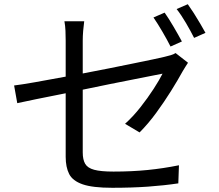

<svg xmlns="http://www.w3.org/2000/svg" viewBox="-20 -856 1040 912"><path d="M844 -659 790 -635Q775 -665 752 -704.5Q729 -744 709 -773L762 -796Q781 -769 804.5 -729Q828 -689 844 -659ZM373 -663V-507Q437 -519 499 -531.5Q561 -544 615 -555Q669 -566 707 -574Q745 -582 761 -586Q778 -590 791.5 -594Q805 -598 814 -604L873 -558Q868 -550 860.5 -538.5Q853 -527 848 -518Q825 -476 792.5 -424Q760 -372 722 -320Q684 -268 643 -227L574 -268Q612 -302 647 -346.5Q682 -391 709.5 -433.5Q737 -476 752 -506Q746 -505 711 -498Q676 -491 622.5 -480.5Q569 -470 504 -457Q439 -444 373 -430V-132Q373 -98 384.5 -78Q396 -58 427.5 -49.5Q459 -41 519 -41Q606 -41 681 -48.5Q756 -56 830 -71L827 15Q760 25 683.5 30.5Q607 36 513 36Q420 36 372.5 19.5Q325 3 308.5 -29.5Q292 -62 292 -111V-413Q216 -398 154.5 -385.5Q93 -373 62 -366L47 -450Q81 -454 146.5 -465.5Q212 -477 292 -492V-663Q292 -686 291 -709.5Q290 -733 286 -755H380Q377 -733 375 -709Q373 -685 373 -663ZM819 -813 872 -836Q885 -818 901 -793Q917 -768 931.5 -743Q946 -718 956 -700L902 -676Q886 -708 863.5 -746.5Q841 -785 819 -813Z"/></svg>

Font: Noto IKEA Simplified Chinese
Style: Regular
Weight: 400
Designer: Monotype Design Team
Foundry: Monotype Imaging Inc.
Version: Version 1.100